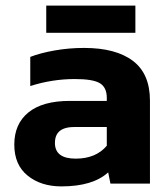

<svg xmlns="http://www.w3.org/2000/svg" viewBox="-20 -655 601 685"><path d="M145 -635H463V-538H145ZM31 -139Q31 -213 81.5 -254Q132 -295 229 -295H361V-306Q361 -343 336.5 -358Q312 -373 247 -373Q166 -373 88 -348V-452Q124 -466 175 -475Q226 -484 280 -484Q393 -484 454 -438Q515 -392 515 -296V0H374L366 -40Q311 10 199 10Q126 10 78.5 -28.5Q31 -67 31 -139ZM361 -135V-202H247Q211 -202 193.5 -188Q176 -174 176 -145Q176 -89 250 -89Q322 -89 361 -135Z"/></svg>

Font: Kanit SemiBold
Style: Regular
Weight: 600
Designer: Katatrad Team
Foundry: CadsonDemak
Version: Version 1.030